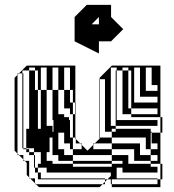

<svg xmlns="http://www.w3.org/2000/svg" viewBox="-20 -770 714 790"><path d="M412 -396V-420H390V-396ZM136 -416V-480H124V-492H100V-480H124V-416ZM520 -416V-480H508V-492H484V-480H508V-416ZM412 -300V-324H390V-300ZM460 -468H456V-480H460ZM628 -396V-420H604V-492H580V-396ZM628 -348V-372H556V-492H532V-348ZM196 -228H200V-240H196ZM440 -240V-228H456V-240ZM604 -204V-224H600V-204ZM628 -156V-180H600V-156ZM316 -156V-174L310 -180H280V-156ZM628 -108V-132H600V-156H580V-204H440V-228H390V-204H440V-180H556V-132H600V-108ZM184 -144H172V-108H196V-96H280V-84H440V-96H280V-108H220V-132H196V-204H184ZM628 -12V-32H440V-12ZM412 -12H402L412 -22V-32H136V-36H412V-32H422L412 -22ZM460 -444H456V-468H460ZM76 -420H72V-444H76ZM460 -420H456V-444H460ZM412 -372V-396H390V-372ZM76 -372V-396H72V-372ZM460 -372H456V-396H460ZM412 -348V-372H390V-348ZM412 -324V-348H390V-324ZM76 -324V-348H72V-324ZM460 -324H456V-348H460ZM460 -300H456V-324H460ZM76 -300H72V-324H76ZM412 -276V-300H390V-276ZM280 -240V-300H268V-324H244V-400H220V-492H196V-400H220V-300H244V-288H264V-276H268V-240ZM412 -252V-276H390V-252ZM628 -252H456V-276H628ZM76 -252V-276H72V-252ZM172 -492H148V-400H172V-252H196V-240H200V-276H196V-400H172ZM76 -228H72V-252H76ZM412 -252H390V-228H412ZM280 -240H268V-204H280V-180H292V-198L290 -200V-204H280ZM76 -180V-204H72V-180ZM604 -204H600V-180H604ZM460 -300V-288H520V-300H484V-352H460V-348H456V-372H460V-352H508V-324H520V-300H628V-324H520V-352H484V-416H460V-396H456V-420H460V-416H508V-352H520V-416H484V-480H460V-492H436V-252H456V-240H600V-228H604V-224H640V-96H648V-32H640V-96H600V-108H532V-156H440V-180H370L390 -200V-204H388V-444H390V-420H412V-444H390V-450L440 -500H640V-288H648V-224H640V-288H460V-276H456V-300ZM124 -108H120V-132H100V-144H88V-156H76V-160H72V-180H76V-160H88V-156H100V-144H120V-132H124ZM76 -204H72V-228H76V-224H88V-240H100V-288H76V-276H72V-300H76V-288H100V-352H76V-348H72V-372H76V-352H100V-416H76V-396H72V-420H76V-416H124V-400H136V-240H148V-400H136V-416H100V-480H72V-468H76V-444H72V-468H58L90 -500H290V-348H292V-324H290V-348H280V-400H268V-492H244V-400H268V-348H280V-324H292V-300H290V-324H280V-300H290V-204H292V-198L310 -180H316V-174L340 -150L364 -174V-180H370L364 -174V-156H440V-132H508V-96H600V-84H628V-60H484V-80H460V-36H628V-32H640V0H440V-12H436V-32H422L436 -46V-60H172V-80H136V-96H148V-144H120V-160H88V-224H76ZM124 -84H120V-108H124ZM244 -132H280V-108H440V-96H484V-108H440V-132H280V-156H268V-180H244V-224H220V-156H244ZM124 -84V-80H136V-60H148V-36H136V-60H124V-80H120V-84ZM124 -36V-16L128 -12H402L390 0H140L128 -12H124V-16L104 -36H100V-40L90 -50V-100L82 -108H76V-114L58 -132H52V-138L40 -150V-450L52 -462V-468H58L52 -462V-138L58 -132H76V-114L82 -108H100V-40L104 -36ZM287 -600V-700L337 -750H437V-700L487 -650L437 -600H387V-550ZM387 -700 359 -672V-670H387Z"/></svg>

Font: Rubik Broken Fax
Style: Regular
Weight: 400
Designer: Hubert and Fischer, NaN
Foundry: Hubert and Fischer, NaN
Version: Version 2.201